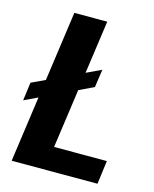

<svg xmlns="http://www.w3.org/2000/svg" viewBox="-107 -772 677 845"><g transform="rotate(15 231.5 -350.0)"><path d="M159 -107H433L419 0H28L126 -700H276L181 -24ZM310 -490 298 -408 8 -270 19 -353Z"/></g></svg>

Font: Pathway Extreme SemiCondensed
Style: Bold Italic
Weight: 700
Width: 4
Italic angle: -8°
Version: Version 1.001;gftools[0.9.26]